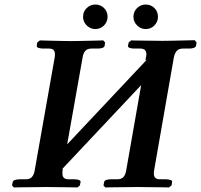

<svg xmlns="http://www.w3.org/2000/svg" viewBox="-20 -825 886 846"><path d="M346 -751Q346 -774 362 -789.5Q378 -805 400 -805Q423 -805 438.5 -789.5Q454 -774 454 -751Q454 -729 438.5 -713Q423 -697 400 -697Q378 -697 362 -713Q346 -729 346 -751ZM568 -751Q568 -774 584 -789.5Q600 -805 622 -805Q645 -805 660.5 -789.5Q676 -774 676 -751Q676 -729 660.5 -713Q645 -697 622 -697Q600 -697 584 -713Q568 -729 568 -751ZM746 -572 659 -74Q658 -70 658 -66.5Q658 -63 658 -60Q658 -35 684 -35H711Q722 -35 731 -32Q740 -29 738 -23L736 -8L724 1Q724 1 708.5 0.5Q693 0 670 0Q647 0 624 -0.5Q601 -1 586 -1Q573 -1 549.5 -0.5Q526 0 502 0Q478 0 461 0.5Q444 1 444 1L436 -8L439 -23Q441 -35 470 -35H497Q515 -35 524 -45Q533 -55 536 -74L602 -450Q515 -358 427.5 -264.5Q340 -171 252 -78L257 -81L256 -75Q255 -71 255 -67Q255 -63 255 -60Q255 -35 282 -35H308Q319 -35 327.5 -32Q336 -29 335 -23L332 -8L321 1Q321 1 305.5 0.5Q290 0 267 0Q244 0 221 -0.5Q198 -1 184 -1Q171 -1 147.5 -0.5Q124 0 99.5 0Q75 0 58 0.5Q41 1 41 1L33 -8L36 -23Q37 -29 46 -32Q55 -35 68 -35H94Q112 -35 121 -45.5Q130 -56 133 -75L221 -572Q222 -577 222 -580.5Q222 -584 222 -587Q222 -611 196 -611H169Q159 -611 150 -614Q141 -617 142 -623L144 -638L156 -647Q156 -647 172 -646.5Q188 -646 211 -645.5Q234 -645 257 -644.5Q280 -644 294 -644Q307 -644 330.5 -644.5Q354 -645 378 -645.5Q402 -646 418.5 -646.5Q435 -647 435 -647L443 -638L441 -623Q438 -611 409 -611H383Q365 -611 356 -601Q347 -591 344 -572L276 -189Q364 -282 451.5 -375.5Q539 -469 626 -561L621 -559L623 -572Q624 -576 624.5 -579.5Q625 -583 625 -586Q625 -611 598 -611H572Q560 -611 551.5 -614Q543 -617 544 -623L547 -638L558 -647Q558 -647 574 -646.5Q590 -646 613 -646Q636 -646 659 -645.5Q682 -645 696 -645Q710 -645 733 -645.5Q756 -646 780.5 -646.5Q805 -647 821.5 -647.5Q838 -648 838 -648L846 -638L844 -624Q841 -611 812 -611H786Q768 -611 759 -601Q750 -591 746 -572Z"/></svg>

Font: Libertinus Serif Semibold Italic
Style: Regular
Weight: 600
Italic angle: -11.5°
Designer: Philipp H. Poll, Khaled Hosny
Foundry: Caleb Maclennan
Version: Version 7.051;RELEASE